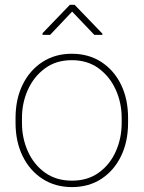

<svg xmlns="http://www.w3.org/2000/svg" viewBox="-20 -759 590 789"><path d="M43.9 -253.9V-274.4Q43.9 -352.1 73.2 -411.4Q102.5 -470.7 154.5 -504.4Q206.5 -538.1 274.9 -538.1Q344.2 -538.1 396.2 -504.4Q448.2 -470.7 477.3 -411.4Q506.3 -352.1 506.3 -274.4V-253.9Q506.3 -176.8 477.3 -117.2Q448.2 -57.6 396.5 -23.9Q344.7 9.8 275.9 9.8Q207 9.8 154.8 -23.9Q102.5 -57.6 73.2 -117.2Q43.9 -176.8 43.9 -253.9ZM70.3 -274.4V-253.9Q70.3 -190.9 94.7 -136.7Q119.1 -82.5 165 -49.6Q210.9 -16.6 275.9 -16.6Q340.3 -16.6 386 -49.6Q431.6 -82.5 455.8 -136.7Q480 -190.9 480 -253.9V-274.4Q480 -336.4 455.6 -390.4Q431.2 -444.3 385.5 -478Q339.8 -511.7 274.9 -511.7Q210.4 -511.7 164.8 -478Q119.1 -444.3 94.7 -390.4Q70.3 -336.4 70.3 -274.4ZM286.6 -739.3 400.9 -620.6V-615.7H367.7L276.4 -711.4L186 -615.7H154.8V-622.6L267.1 -739.3Z"/></svg>

Font: Vazirmatn UI FD Thin
Style: Regular
Weight: 100
Designer: Saber Rastikerdar
Foundry: Saber Rastikerdar
Version: Version 33.003